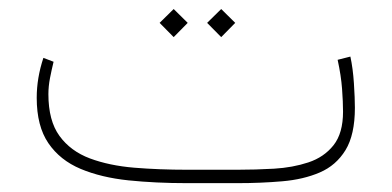

<svg xmlns="http://www.w3.org/2000/svg" viewBox="-20 -414 885 434"><path d="M516.1 0H402.8Q332 0 270.5 -6.3Q209 -12.7 162.4 -32.2Q115.7 -51.8 89.4 -90.3Q63 -128.9 63 -192.9Q63 -237.8 78.1 -283.2L101.1 -274.4Q96.7 -256.3 93 -237.5Q89.4 -218.8 89.4 -201.2Q89.4 -141.1 114.5 -106.7Q139.6 -72.3 183.3 -55.9Q227.1 -39.6 283.7 -34.9Q340.3 -30.3 402.8 -30.3H516.6Q557.6 -30.3 599.6 -32.7Q641.6 -35.2 677 -46.9Q712.4 -58.6 733.9 -85.7Q755.4 -112.8 755.4 -161.6Q755.4 -183.1 753.2 -213.1Q751 -243.2 743.2 -278.8L772 -286.1Q777.8 -259.3 780 -225.6Q782.2 -191.9 782.2 -170.4Q782.2 -109.4 761 -74.7Q739.7 -40 702.9 -24.2Q666 -8.3 617.9 -4.2Q569.8 0 516.1 0ZM480 -393.6 511.7 -362.3 480 -330.1 448.2 -362.3ZM372.6 -393.6 404.3 -362.3 372.6 -330.1 340.8 -362.3Z"/></svg>

Font: Vazirmatn UI FD Thin
Style: Regular
Weight: 100
Designer: Saber Rastikerdar
Foundry: Saber Rastikerdar
Version: Version 33.003